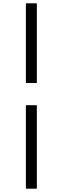

<svg xmlns="http://www.w3.org/2000/svg" viewBox="-20 -858 378 1157"><path d="M136 279H202V-224H136ZM202 -358V-838H136V-358Z"/></svg>

Font: Source Han Serif CN
Style: Bold
Weight: 700
Designer: Ryoko NISHIZUKA 西塚涼子 (kana & ideographs); Frank Grießhammer (Latin, Greek & Cyrillic); Wenlong ZHANG 张文龙 (bopomofo); San
Foundry: Adobe
Version: Version 2.003;hotconv 1.1.1;makeotfexe 2.6.0